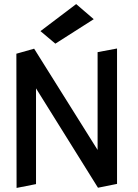

<svg xmlns="http://www.w3.org/2000/svg" viewBox="-20 -926 681 950"><path d="M180.2 -772 253.9 -710 443.8 -831.1 356.9 -905.8ZM462.9 -668V-184.1L148.9 -685.1L61 -660.2L62 3.9L158.2 -15.1V-488.8L464.8 2.9L559.1 -16.1V-686Z"/></svg>

Font: Comic Neue Angular
Style: Bold
Weight: 700
Designer: Craig Rozynski
Foundry: Craig Rozynski
Version: Version 2.003